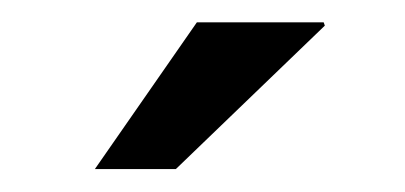

<svg xmlns="http://www.w3.org/2000/svg" viewBox="-20 -741 359 170"><path d="M154.3 -721.2H266.6L267.6 -718.3L135.7 -591.3H64Z"/></svg>

Font: GeogebraSans
Style: Regular
Weight: 400
Designer: Google
Version: Version 1.100140; 2013